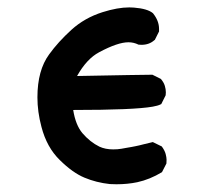

<svg xmlns="http://www.w3.org/2000/svg" viewBox="-20 -487 540 511"><path d="M79.6 -228Q79.6 -299.8 110.8 -342.3Q134.8 -375.5 169.9 -407.5Q205.1 -439.5 252.9 -454.6Q293 -467.3 324.2 -467.3Q330.6 -467.3 336.4 -466.8Q373 -463.9 387.2 -451.7Q403.3 -431.6 403.3 -410.2Q403.3 -407.2 403.3 -403.3L392.1 -380.9L390.6 -379.9Q377 -367.7 356.4 -367.7Q353.5 -367.7 348.6 -368.2Q335.9 -374.5 321.8 -374.5Q293.5 -374.5 244.1 -348.1Q210.9 -330.6 185.1 -284.7Q359.4 -288.1 383.8 -288.1H385.7L408.2 -276.9Q416 -267.6 418.7 -258.5Q421.4 -249.5 421.4 -241.2Q421.4 -237.8 420.9 -233.4L409.2 -210Q403.3 -207 398.4 -205.8Q393.6 -204.6 386.2 -203.1Q336.4 -194.3 174.8 -194.3Q181.2 -154.3 199.2 -132.8Q219.7 -108.9 244.6 -96.7Q260.3 -89.4 281.2 -89.4Q293.5 -89.4 303 -91.1Q312.5 -92.8 318.1 -93.8Q323.7 -94.7 329.3 -95.7Q335 -96.7 340.6 -97.9Q346.2 -99.1 351.6 -100.3Q356.9 -101.6 362.3 -103Q373 -105.5 386.7 -108.9L410.6 -97.2Q418.5 -86.4 420.9 -77.1Q423.3 -67.9 423.3 -62Q423.3 -56.2 422.9 -51.8L411.1 -28.8Q378.9 -9.3 345.2 -2Q319.3 3.4 290 3.4Q278.3 3.4 272.5 2.9Q236.3 -1 204.8 -14.2Q173.3 -27.3 139.2 -61Q104.5 -94.7 90.3 -149.4Q79.6 -189.5 79.6 -228Z"/></svg>

Font: Bakudai
Style: Bold
Weight: 700
Version: Version 1.48